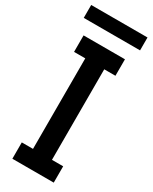

<svg xmlns="http://www.w3.org/2000/svg" viewBox="-261 -964 830 1044"><g transform="rotate(30 154.0 -442.0)"><path d="M-23.4 -830.1V-911.1H330.1V-830.1ZM23.4 27.3V-75.2H93.8V-643.6H23.4V-747.1H283.2V-643.6H212.9V-75.2H283.2V27.3Z"/></g></svg>

Font: GenEi M Gothic v2 Medium
Style: Regular
Weight: 500
Version: Version 2.0